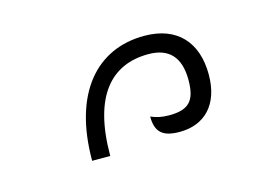

<svg xmlns="http://www.w3.org/2000/svg" viewBox="-38 -880 343 256"><g transform="rotate(-15 133.0 -752.5)"><path d="M64 -681H89C89 -764 122 -799 173 -799C201 -799 216 -784 216 -752C216 -723 206 -713 179 -713C168 -713 161 -715 154 -718C154 -696 164 -688 187 -688C221 -688 244 -710 244 -752C244 -796 220 -824 174 -824C108 -824 64 -774 64 -681Z"/></g></svg>

Font: Noto Serif Armenian ExtraCondensed Thin
Style: Regular
Weight: 100
Width: 2
Designer: Monotype Design Team
Foundry: Monotype Imaging Inc.
Version: Version 2.008